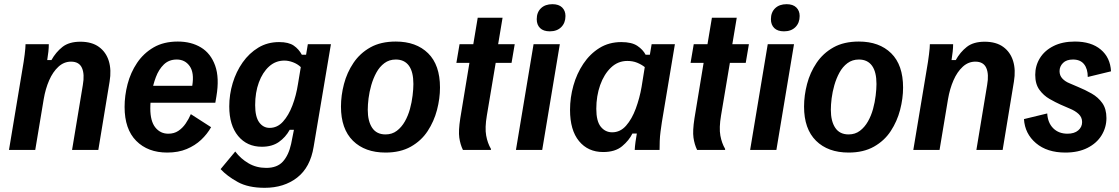

<svg xmlns="http://www.w3.org/2000/svg" viewBox="-20 -709 5290 908"><path d="M22.5 0 85.8 -380Q92.5 -417.5 96.7 -451.2Q100.8 -485 100.8 -500H210.8Q210.8 -483.3 208.8 -464.6Q206.7 -445.8 203.3 -425H223.3Q244.2 -462.5 275.4 -487.1Q306.7 -511.7 360 -511.7Q414.2 -511.7 447.9 -487.1Q481.7 -462.5 494.6 -420.4Q507.5 -378.3 498.3 -323.3L445 0H320.8L371.7 -306.7Q380.8 -358.3 367.5 -387.9Q354.2 -417.5 315.8 -417.5Q282.5 -417.5 256.2 -393.3Q230 -369.2 212.5 -329.2Q195 -289.2 186.7 -240L146.7 0Z M770.8 12.5Q679.2 12.5 624.2 -42.9Q569.2 -98.3 569.2 -203.3Q569.2 -256.7 583.3 -311.2Q597.5 -365.8 628.3 -411.7Q659.2 -457.5 706.7 -485Q754.2 -512.5 820.8 -512.5Q884.2 -512.5 930.4 -484.6Q976.7 -456.7 997.5 -398.8Q1018.3 -340.8 1003.3 -252.5L998.3 -223.3H660.8L663.3 -303.3H889.2Q899.2 -365 877.1 -396.2Q855 -427.5 815.8 -427.5Q779.2 -427.5 755 -404.2Q730.8 -380.8 717.1 -344.2Q703.3 -307.5 697.1 -268.3Q690.8 -229.2 690.8 -196.7Q690.8 -135.8 714.6 -106.2Q738.3 -76.7 775.8 -76.7Q803.3 -76.7 823.3 -90Q843.3 -103.3 857.9 -124.6Q872.5 -145.8 882.5 -169.2L978.3 -107.5Q960 -75 931.3 -47.9Q902.5 -20.8 862.9 -4.2Q823.3 12.5 770.8 12.5Z M1231.7 179.2Q1154.2 179.2 1104.2 151.7Q1054.2 124.2 1023.3 90.8L1092.5 7.5Q1118.3 41.7 1155.4 63.3Q1192.5 85 1239.2 85Q1290.8 85 1317.9 55Q1345 25 1356.7 -28.3L1370 -95H1350Q1330.8 -60 1298.8 -37.5Q1266.7 -15 1218.3 -15Q1148.3 -15 1106.2 -65.8Q1064.2 -116.7 1064.2 -205.8Q1064.2 -261.7 1080.4 -315.8Q1096.7 -370 1127.5 -413.8Q1158.3 -457.5 1201.7 -483.8Q1245 -510 1300 -510Q1345 -510 1369.2 -493.3Q1393.3 -476.7 1407.5 -450H1427.5L1435.8 -500H1545L1463.3 -15Q1447.5 82.5 1385.4 130.8Q1323.3 179.2 1231.7 179.2ZM1255 -104.2Q1291.7 -104.2 1318.3 -133.8Q1345 -163.3 1362.9 -210.4Q1380.8 -257.5 1389.2 -311.7L1402.5 -391.7Q1386.7 -406.7 1365.4 -414.6Q1344.2 -422.5 1325 -422.5Q1283.3 -422.5 1252.5 -394.6Q1221.7 -366.7 1204.2 -319.2Q1186.7 -271.7 1186.7 -211.7Q1186.7 -156.7 1205.8 -130.4Q1225 -104.2 1255 -104.2Z M1803.3 12.5Q1705.8 12.5 1649.2 -43.3Q1592.5 -99.2 1592.5 -205Q1592.5 -257.5 1606.7 -311.7Q1620.8 -365.8 1651.7 -411.7Q1682.5 -457.5 1731.7 -485Q1780.8 -512.5 1851.7 -512.5Q1948.3 -512.5 2004.6 -457.1Q2060.8 -401.7 2060.8 -295Q2060.8 -243.3 2046.7 -189.2Q2032.5 -135 2002.5 -89.2Q1972.5 -43.3 1922.9 -15.4Q1873.3 12.5 1803.3 12.5ZM1803.3 -73.3Q1834.2 -73.3 1856.7 -90.4Q1879.2 -107.5 1894.6 -134.6Q1910 -161.7 1918.8 -193.8Q1927.5 -225.8 1931.2 -257.1Q1935 -288.3 1935 -311.7Q1935 -369.2 1913.8 -398.3Q1892.5 -427.5 1851.7 -427.5Q1820.8 -427.5 1797.9 -410.4Q1775 -393.3 1760 -365.8Q1745 -338.3 1735.8 -306.2Q1726.7 -274.2 1722.9 -243.8Q1719.2 -213.3 1719.2 -190Q1719.2 -135.8 1740 -104.6Q1760.8 -73.3 1803.3 -73.3Z M2169.2 0Q2156.7 -25.8 2152.1 -57.9Q2147.5 -90 2156.7 -149.2L2200 -411.7H2138.3L2153.3 -500H2218.3L2239.2 -625H2356.7L2335.8 -500H2414.2L2399.2 -411.7H2324.2L2282.5 -163.3Q2272.5 -104.2 2279.2 -67.9Q2285.8 -31.7 2301.7 -5V0Z M2420 0 2503.3 -500H2627.5L2544.2 0ZM2580 -560.8Q2550 -560.8 2534.2 -576.2Q2518.3 -591.7 2518.3 -618.3Q2518.3 -650.8 2538.3 -670Q2558.3 -689.2 2592.5 -689.2Q2622.5 -689.2 2638.3 -673.8Q2654.2 -658.3 2654.2 -633.3Q2654.2 -600.8 2634.2 -580.8Q2614.2 -560.8 2580 -560.8Z M2832.5 10Q2760.8 10 2718.3 -41.7Q2675.8 -93.3 2675.8 -189.2Q2675.8 -247.5 2691.7 -304.2Q2707.5 -360.8 2738.8 -407.5Q2770 -454.2 2815 -482.1Q2860 -510 2918.3 -510Q2967.5 -510 2994.2 -492.1Q3020.8 -474.2 3033.3 -450H3053.3L3061.7 -500H3171.7L3110 -130.8Q3106.7 -109.2 3103.8 -86.7Q3100.8 -64.2 3100 -42.1Q3099.2 -20 3099.2 0H2981.7Q2982.5 -16.7 2985.4 -37.9Q2988.3 -59.2 2991.7 -77.5H2970.8Q2955 -45 2922.1 -17.5Q2889.2 10 2832.5 10ZM2875 -83.3Q2913.3 -83.3 2940.8 -114.6Q2968.3 -145.8 2986.7 -195.4Q3005 -245 3014.2 -298.3L3029.2 -391.7Q3013.3 -404.2 2992.9 -412.5Q2972.5 -420.8 2946.7 -420.8Q2902.5 -420.8 2869.6 -389.6Q2836.7 -358.3 2818.3 -306.7Q2800 -255 2800 -194.2Q2800 -135.8 2821.2 -109.6Q2842.5 -83.3 2875 -83.3Z M3276.7 0Q3264.2 -25.8 3259.6 -57.9Q3255 -90 3264.2 -149.2L3307.5 -411.7H3245.8L3260.8 -500H3325.8L3346.7 -625H3464.2L3443.3 -500H3521.7L3506.7 -411.7H3431.7L3390 -163.3Q3380 -104.2 3386.7 -67.9Q3393.3 -31.7 3409.2 -5V0Z M3527.5 0 3610.8 -500H3735L3651.7 0ZM3687.5 -560.8Q3657.5 -560.8 3641.7 -576.2Q3625.8 -591.7 3625.8 -618.3Q3625.8 -650.8 3645.8 -670Q3665.8 -689.2 3700 -689.2Q3730 -689.2 3745.8 -673.8Q3761.7 -658.3 3761.7 -633.3Q3761.7 -600.8 3741.7 -580.8Q3721.7 -560.8 3687.5 -560.8Z M3993.3 12.5Q3895.8 12.5 3839.2 -43.3Q3782.5 -99.2 3782.5 -205Q3782.5 -257.5 3796.7 -311.7Q3810.8 -365.8 3841.7 -411.7Q3872.5 -457.5 3921.7 -485Q3970.8 -512.5 4041.7 -512.5Q4138.3 -512.5 4194.6 -457.1Q4250.8 -401.7 4250.8 -295Q4250.8 -243.3 4236.7 -189.2Q4222.5 -135 4192.5 -89.2Q4162.5 -43.3 4112.9 -15.4Q4063.3 12.5 3993.3 12.5ZM3993.3 -73.3Q4024.2 -73.3 4046.7 -90.4Q4069.2 -107.5 4084.6 -134.6Q4100 -161.7 4108.8 -193.8Q4117.5 -225.8 4121.2 -257.1Q4125 -288.3 4125 -311.7Q4125 -369.2 4103.8 -398.3Q4082.5 -427.5 4041.7 -427.5Q4010.8 -427.5 3987.9 -410.4Q3965 -393.3 3950 -365.8Q3935 -338.3 3925.8 -306.2Q3916.7 -274.2 3912.9 -243.8Q3909.2 -213.3 3909.2 -190Q3909.2 -135.8 3930 -104.6Q3950.8 -73.3 3993.3 -73.3Z M4299.2 0 4362.5 -380Q4369.2 -417.5 4373.3 -451.2Q4377.5 -485 4377.5 -500H4487.5Q4487.5 -483.3 4485.4 -464.6Q4483.3 -445.8 4480 -425H4500Q4520.8 -462.5 4552.1 -487.1Q4583.3 -511.7 4636.7 -511.7Q4690.8 -511.7 4724.6 -487.1Q4758.3 -462.5 4771.2 -420.4Q4784.2 -378.3 4775 -323.3L4721.7 0H4597.5L4648.3 -306.7Q4657.5 -358.3 4644.2 -387.9Q4630.8 -417.5 4592.5 -417.5Q4559.2 -417.5 4532.9 -393.3Q4506.7 -369.2 4489.2 -329.2Q4471.7 -289.2 4463.3 -240L4423.3 0Z M5018.3 12.5Q4931.7 12.5 4879.2 -32.1Q4826.7 -76.7 4822.5 -145.8L4932.5 -172.5Q4935 -128.3 4960.8 -102.5Q4986.7 -76.7 5028.3 -76.7Q5060.8 -76.7 5079.2 -92.5Q5097.5 -108.3 5097.5 -131.7Q5097.5 -154.2 5081.3 -169.6Q5065 -185 5038.3 -195.8L4995.8 -214.2Q4971.7 -225 4943.3 -241.2Q4915 -257.5 4895.4 -284.6Q4875.8 -311.7 4875.8 -355Q4875.8 -398.3 4897.9 -434.2Q4920 -470 4962.1 -491.2Q5004.2 -512.5 5063.3 -512.5Q5140.8 -512.5 5185.8 -474.6Q5230.8 -436.7 5234.2 -371.7L5124.2 -345Q5124.2 -383.3 5106.7 -405.4Q5089.2 -427.5 5054.2 -427.5Q5023.3 -427.5 5007.1 -411.2Q4990.8 -395 4990.8 -372.5Q4990.8 -351.7 5004.2 -337.5Q5017.5 -323.3 5038.3 -315L5079.2 -297.5Q5111.7 -284.2 5142.5 -266.7Q5173.3 -249.2 5192.9 -221.7Q5212.5 -194.2 5212.5 -150.8Q5212.5 -106.7 5189.6 -69.2Q5166.7 -31.7 5122.9 -9.6Q5079.2 12.5 5018.3 12.5Z"/></svg>

Font: Familjen Grotesk SemiBold
Style: Italic
Weight: 600
Italic angle: -9.46201°
Designer: Anders Wikstroem, Jonas Baeckman, Matilda Gysing, Kristian Moeller
Foundry: Familjen STHLM AB
Version: Version 2.002